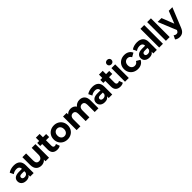

<svg xmlns="http://www.w3.org/2000/svg" viewBox="648 -3311 5973 5973"><g transform="rotate(-45 3634.0 -324.5)"><path d="M567.8 -341.1V0H413.3V-74.4Q365.6 8.9 240 8.9Q174.4 8.9 126.7 -14.4Q78.9 -37.8 53.3 -78.9Q27.8 -120 27.8 -172.2Q27.8 -255.6 87.8 -303.3Q147.8 -351.1 272.2 -351.1H402.2Q402.2 -391.1 388.9 -413.3Q358.9 -468.9 272.2 -468.9Q226.7 -468.9 182.8 -453.9Q138.9 -438.9 107.8 -413.3L48.9 -534.4Q94.4 -568.9 160 -587.8Q225.6 -606.7 294.4 -606.7Q426.7 -606.7 497.2 -540.6Q567.8 -474.4 567.8 -341.1ZM402.2 -188.9V-250H290Q188.9 -250 188.9 -180Q188.9 -146.7 213.3 -127.2Q237.8 -107.8 281.1 -107.8Q324.4 -107.8 356.7 -128.3Q388.9 -148.9 402.2 -188.9Z M1243.3 0H1087.8V-71.1Q1055.6 -32.2 1010 -11.7Q964.4 8.9 911.1 8.9Q800 8.9 734.4 -58.9Q668.9 -126.7 668.9 -260V-597.8H833.3V-285.6Q833.3 -141.1 947.8 -141.1Q1007.8 -141.1 1043.3 -181.7Q1078.9 -222.2 1078.9 -302.2V-597.8H1243.3Z M1606.7 8.9Q1505.6 8.9 1450 -45.6Q1394.4 -100 1394.4 -205.6V-451.1H1307.8V-584.4H1394.4V-730H1560V-584.4H1701.1V-451.1H1560V-207.8Q1560 -170 1578.3 -149.4Q1596.7 -128.9 1630 -128.9Q1668.9 -128.9 1696.7 -151.1L1741.1 -28.9Q1716.7 -10 1681.7 -0.6Q1646.7 8.9 1606.7 8.9Z M1746.7 -298.9Q1746.7 -387.8 1787.2 -457.8Q1827.8 -527.8 1898.9 -567.2Q1970 -606.7 2060 -606.7Q2148.9 -606.7 2220 -567.2Q2291.1 -527.8 2331.1 -457.8Q2371.1 -387.8 2371.1 -298.9Q2371.1 -210 2331.1 -140Q2291.1 -70 2220 -30.6Q2148.9 8.9 2060 8.9Q1970 8.9 1898.9 -30.6Q1827.8 -70 1787.2 -140Q1746.7 -210 1746.7 -298.9ZM2204.4 -298.9Q2204.4 -374.4 2163.9 -419.4Q2123.3 -464.4 2060 -464.4Q1996.7 -464.4 1955.6 -419.4Q1914.4 -374.4 1914.4 -298.9Q1914.4 -223.3 1955.6 -178.3Q1996.7 -133.3 2060 -133.3Q2123.3 -133.3 2163.9 -178.3Q2204.4 -223.3 2204.4 -298.9Z M3417.8 -342.2V0H3253.3V-315.6Q3253.3 -386.7 3225 -421.7Q3196.7 -456.7 3145.6 -456.7Q3087.8 -456.7 3053.9 -417.2Q3020 -377.8 3020 -300V0H2855.6V-315.6Q2855.6 -386.7 2827.8 -421.7Q2800 -456.7 2747.8 -456.7Q2691.1 -456.7 2657.2 -417.2Q2623.3 -377.8 2623.3 -300V0H2457.8V-597.8H2615.6V-528.9Q2646.7 -566.7 2692.8 -586.7Q2738.9 -606.7 2794.4 -606.7Q2854.4 -606.7 2902.8 -581.7Q2951.1 -556.7 2981.1 -508.9Q3015.6 -555.6 3068.9 -581.1Q3122.2 -606.7 3185.6 -606.7Q3292.2 -606.7 3355 -540.6Q3417.8 -474.4 3417.8 -342.2Z M4024.4 -341.1V0H3870V-74.4Q3822.2 8.9 3696.7 8.9Q3631.1 8.9 3583.3 -14.4Q3535.6 -37.8 3510 -78.9Q3484.4 -120 3484.4 -172.2Q3484.4 -255.6 3544.4 -303.3Q3604.4 -351.1 3728.9 -351.1H3858.9Q3858.9 -391.1 3845.6 -413.3Q3815.6 -468.9 3728.9 -468.9Q3683.3 -468.9 3639.4 -453.9Q3595.6 -438.9 3564.4 -413.3L3505.6 -534.4Q3551.1 -568.9 3616.7 -587.8Q3682.2 -606.7 3751.1 -606.7Q3883.3 -606.7 3953.9 -540.6Q4024.4 -474.4 4024.4 -341.1ZM3858.9 -188.9V-250H3746.7Q3645.6 -250 3645.6 -180Q3645.6 -146.7 3670 -127.2Q3694.4 -107.8 3737.8 -107.8Q3781.1 -107.8 3813.3 -128.3Q3845.6 -148.9 3858.9 -188.9Z M4382.2 8.9Q4281.1 8.9 4225.6 -45.6Q4170 -100 4170 -205.6V-451.1H4083.3V-584.4H4170V-730H4335.6V-584.4H4476.7V-451.1H4335.6V-207.8Q4335.6 -170 4353.9 -149.4Q4372.2 -128.9 4405.6 -128.9Q4444.4 -128.9 4472.2 -151.1L4516.7 -28.9Q4492.2 -10 4457.2 -0.6Q4422.2 8.9 4382.2 8.9Z M4566.7 -777.8Q4566.7 -818.9 4595.6 -846.7Q4624.4 -874.4 4670 -874.4Q4715.6 -874.4 4743.9 -847.8Q4772.2 -821.1 4772.2 -781.1Q4772.2 -737.8 4743.9 -709.4Q4715.6 -681.1 4670 -681.1Q4624.4 -681.1 4595.6 -708.9Q4566.7 -736.7 4566.7 -777.8ZM4752.2 -597.8V0H4586.7V-597.8Z M4840 -298.9Q4840 -387.8 4880.6 -457.8Q4921.1 -527.8 4993.3 -567.2Q5065.6 -606.7 5156.7 -606.7Q5246.7 -606.7 5313.3 -567.2Q5380 -527.8 5411.1 -454.4L5283.3 -382.2Q5240 -464.4 5155.6 -464.4Q5091.1 -464.4 5049.4 -420Q5007.8 -375.6 5007.8 -298.9Q5007.8 -222.2 5049.4 -177.8Q5091.1 -133.3 5155.6 -133.3Q5241.1 -133.3 5283.3 -215.6L5411.1 -142.2Q5380 -70 5313.3 -30.6Q5246.7 8.9 5156.7 8.9Q5065.6 8.9 4993.3 -30.6Q4921.1 -70 4880.6 -140Q4840 -210 4840 -298.9Z M5986.7 -341.1V0H5832.2V-74.4Q5784.4 8.9 5658.9 8.9Q5593.3 8.9 5545.6 -14.4Q5497.8 -37.8 5472.2 -78.9Q5446.7 -120 5446.7 -172.2Q5446.7 -255.6 5506.7 -303.3Q5566.7 -351.1 5691.1 -351.1H5821.1Q5821.1 -391.1 5807.8 -413.3Q5777.8 -468.9 5691.1 -468.9Q5645.6 -468.9 5601.7 -453.9Q5557.8 -438.9 5526.7 -413.3L5467.8 -534.4Q5513.3 -568.9 5578.9 -587.8Q5644.4 -606.7 5713.3 -606.7Q5845.6 -606.7 5916.1 -540.6Q5986.7 -474.4 5986.7 -341.1ZM5821.1 -188.9V-250H5708.9Q5607.8 -250 5607.8 -180Q5607.8 -146.7 5632.2 -127.2Q5656.7 -107.8 5700 -107.8Q5743.3 -107.8 5775.6 -128.3Q5807.8 -148.9 5821.1 -188.9Z M6255.6 -824.4V0H6090V-824.4Z M6551.1 -824.4V0H6385.6V-824.4Z M6775.6 224.4Q6731.1 224.4 6687.8 210Q6644.4 195.6 6617.8 170L6677.8 46.7Q6695.6 64.4 6720.6 74.4Q6745.6 84.4 6770 84.4Q6803.3 84.4 6824.4 68.9Q6845.6 53.3 6865.6 4.4L6618.9 -597.8H6788.9L6948.9 -192.2L7108.9 -597.8H7267.8L7011.1 36.7Q6971.1 140 6913.9 182.2Q6856.7 224.4 6775.6 224.4Z"/></g></svg>

Font: Paperlogy 8 ExtraBold
Style: Regular
Weight: 800
Designer: redesigned by Lee Juim, glyphs from Gmarket Sans & Montserrat
Foundry: PT&
Version: Version 1.001